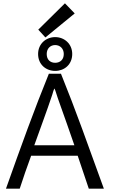

<svg xmlns="http://www.w3.org/2000/svg" viewBox="-20 -1137 691 1159"><path d="M607 2H516C464 -154 457 -175 449 -197H168C144 -131 120 -64 99 2H16C109 -260 187 -476 275 -692H348C436 -475 512 -260 607 2ZM429 -260C398 -349 369 -433 339 -516C323 -559 316 -588 309 -603C304 -596 300 -581 295 -564C263 -467 224 -365 187 -260ZM416 -811C416 -748 369 -709 313 -709C258 -709 210 -747 210 -811C210 -873 258 -913 313 -913C369 -913 416 -872 416 -811ZM365 -811C365 -844 342 -865 313 -865C284 -865 262 -844 262 -811C262 -776 284 -758 313 -758C342 -758 365 -776 365 -811ZM372 -1117 431 -1056 254 -911 211 -958Z"/></svg>

Font: Repo Regular
Style: Regular
Weight: 400
Designer: Stefan Peev
Foundry: Context Ltd
Version: Version 1.502